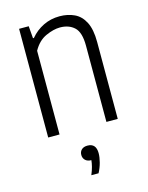

<svg xmlns="http://www.w3.org/2000/svg" viewBox="-117 -623 711 924"><g transform="rotate(-15 238.5 -161.0)"><path d="M67.5 0V-541.5H115.5L120.5 -480.5H125Q152 -513 189.2 -531.2Q226.5 -549.5 270.5 -549.5Q311.5 -549.5 344 -534.2Q376.5 -519 395.2 -482.5Q414 -446 414 -383V0H357.5V-380Q357.5 -446.5 330.2 -471.8Q303 -497 258.5 -497Q227 -497 188 -479.5Q149 -462 124 -417V0ZM221 229Q230 207.5 234.2 190.8Q238.5 174 240 159Q221 159 210.2 148.8Q199.5 138.5 199.5 122.5Q199.5 106.5 210 96.5Q220.5 86.5 239.5 86.5Q282.5 86.5 282.5 135.5Q282.5 155.5 276 180.5Q269.5 205.5 257 229Z"/></g></svg>

Font: Encode Sans Condensed Condensed Light
Style: Regular
Weight: 300
Width: 3
Designer: Multiple Designers
Foundry: Impallari Type
Version: Version 3.000; ttfautohint (v1.8.3) -l 8 -r 50 -G 200 -x 14 